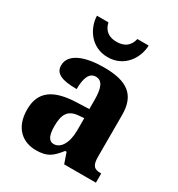

<svg xmlns="http://www.w3.org/2000/svg" viewBox="-183 -887 942 1016"><g transform="rotate(30 288.0 -379.0)"><path d="M270 -606C373 -606 426 -693 428 -768H359C348 -720 316 -700 270 -700C225 -700 193 -720 182 -768H112C114 -693 168 -606 270 -606ZM187 10C256 10 282 -11 324 -64H333L355 0H549V-56H546C504 -56 490 -72 490 -126V-380C490 -505 420 -550 282 -550C171 -550 79 -519 79 -446C79 -397 122 -378 213 -378C213 -448 231 -486 269 -486C309 -486 324 -448 324 -374V-320L248 -317C108 -312 40 -263 40 -154C40 -42 106 10 187 10ZM252 -65C222 -65 209 -95 209 -150C209 -221 229 -257 291 -262L325 -265V-191C325 -115 296 -65 252 -65Z"/></g></svg>

Font: Noto Serif Hebrew SemiCondensed ExtraBold
Style: Regular
Weight: 800
Width: 4
Designer: Monotype Design Team
Foundry: Monotype Imaging Inc.
Version: Version 2.004